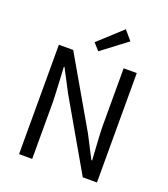

<svg xmlns="http://www.w3.org/2000/svg" viewBox="-170 -1089 1061 1209"><g transform="rotate(20 361.0 -484.5)"><path d="M100 -733H196L463 -271L541 -120H546Q534 -298 534 -352V-733H622V0H527L260 -463L181 -614H177Q188 -411 188 -385V0H100ZM306 -825 463 -969 516 -907 347 -779Z"/></g></svg>

Font: 思源黑体R
Style: Regular
Weight: 400
Designer: Ryoko NISHIZUKA  (kana & ideographs); Paul D. Hunt (Latin, Greek & Cyrillic); Wenlong ZHANG  (bopomofo); Sandoll Communi
Foundry: Adobe Systems Incorporated
Version: Version 1.00 June 24, 2014, initial release